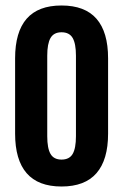

<svg xmlns="http://www.w3.org/2000/svg" viewBox="-20 -669 448 699"><path d="M204 10Q119 10 77 -38.5Q35 -87 35 -182.5V-456.5Q35 -552.5 77 -600.8Q119 -649 204 -649Q289 -649 331.2 -600.8Q373.5 -552.5 373.5 -456.5V-182.5Q373.5 -87 331.2 -38.5Q289 10 204 10ZM204 -88Q232.5 -88 244.5 -108.5Q256.5 -129 256.5 -173V-466.5Q256.5 -510 244.5 -530.8Q232.5 -551.5 204 -551.5Q176 -551.5 164 -530.8Q152 -510 152 -466.5V-173Q152 -129 164 -108.5Q176 -88 204 -88Z"/></svg>

Font: Anek Tamil Condensed SemiBold
Style: Regular
Weight: 600
Width: 3
Designer: Aadarsh Rajan (Tamil), Yesha Goshar (Latin)
Foundry: Ek Type
Version: Version 1.003